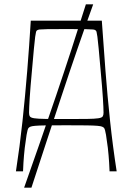

<svg xmlns="http://www.w3.org/2000/svg" viewBox="-20 -796 616 892"><path d="M54 0Q72 -116 84.5 -233Q97 -350 106.5 -467Q116 -584 123 -700H453Q461 -584 470 -467Q479 -350 491.5 -233Q504 -116 522 0H489Q489 -8 487 -40.5Q485 -73 481 -109Q477 -142 472.5 -169.5Q468 -197 463 -202Q460 -205 454.5 -207.5Q449 -210 432.5 -211.5Q416 -213 382 -213.5Q348 -214 288 -214Q228 -214 194 -213.5Q160 -213 143.5 -211.5Q127 -210 121.5 -207.5Q116 -205 113 -202Q108 -197 103.5 -169.5Q99 -142 95 -109Q91 -73 89 -40.5Q87 -8 87 0ZM288 -243Q350 -243 385 -243.5Q420 -244 436.5 -246.5Q453 -249 457 -255Q461 -261 461 -272Q461 -293 458 -340.5Q455 -388 448 -463Q442 -531 438.5 -569.5Q435 -608 432.5 -625.5Q430 -643 428.5 -648Q427 -653 424 -655Q421 -658 412.5 -659Q404 -660 376.5 -660.5Q349 -661 288 -661Q227 -661 199.5 -660.5Q172 -660 164 -659Q156 -658 152 -655Q149 -653 147.5 -648Q146 -643 143.5 -625.5Q141 -608 137.5 -569.5Q134 -531 128 -463Q121 -388 118 -340.5Q115 -293 115 -272Q115 -261 119 -255Q123 -249 139.5 -246.5Q156 -244 191 -243.5Q226 -243 288 -243ZM92 76Q128 -26 165.5 -133.5Q203 -241 240 -350Q277 -459 312 -566.5Q347 -674 379 -776H413Q376 -674 339 -566.5Q302 -459 266 -350Q230 -241 194.5 -133.5Q159 -26 126 76Z"/></svg>

Font: Ojuju ExtraLight
Style: Regular
Weight: 200
Designer: Chisaokwu Joboson, Mirko Velimirovic
Foundry: Udi Foundry
Version: Version 1.000